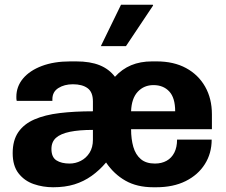

<svg xmlns="http://www.w3.org/2000/svg" viewBox="-20 -780 955 810"><path d="M204 10Q161 10 122 -3.5Q83 -17 58.2 -48.8Q33.5 -80.5 33.5 -134Q33.5 -188 57.2 -222.5Q81 -257 125.2 -276.2Q169.5 -295.5 232 -303Q294.5 -310.5 372 -310.5V-352Q372 -391.5 349.5 -408Q327 -424.5 287.5 -424.5Q251.5 -424.5 226.2 -408.5Q201 -392.5 201 -361.5V-354.5H50.5Q49.5 -357.5 49.2 -362.2Q49 -367 49 -371.5Q49 -415 77.2 -448.8Q105.5 -482.5 156.8 -501.8Q208 -521 276.5 -521H301.5Q360.5 -521 400.5 -504.8Q440.5 -488.5 465 -456Q494.5 -488.5 533.2 -504.8Q572 -521 621.5 -521H641Q713 -521 765 -492.8Q817 -464.5 845.5 -414.2Q874 -364 874 -297.5V-235H533Q533 -193 542.5 -160.2Q552 -127.5 574 -108.8Q596 -90 633.5 -90Q662 -90 683 -101.8Q704 -113.5 715.5 -136.2Q727 -159 727 -191H873Q873 -133 844.2 -87.5Q815.5 -42 763.2 -16Q711 10 639 10H627Q558 10 509.2 -17.8Q460.5 -45.5 427.5 -94.5Q399.5 -61.5 366.5 -38Q333.5 -14.5 294 -2.2Q254.5 10 204 10ZM273.5 -90Q298.5 -90 321 -101.5Q343.5 -113 357.8 -135.5Q372 -158 372 -190.5V-232Q314 -232 275 -224Q236 -216 216.5 -198.8Q197 -181.5 197 -151.5Q197 -117 218 -103.5Q239 -90 273.5 -90ZM533 -310.5H719Q719 -367.5 694 -394.2Q669 -421 627.5 -421Q587.5 -421 561.2 -393Q535 -365 533 -310.5ZM405.5 -585.5 490.5 -760H624.5L626 -757L511.5 -585.5Z"/></svg>

Font: Chivo Medium
Style: Regular
Weight: 500
Designer: Hector Gatti
Foundry: Omnibus-Type
Version: Version 2.002